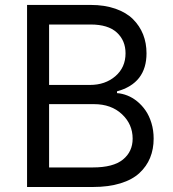

<svg xmlns="http://www.w3.org/2000/svg" viewBox="-20 -747 691 767"><path d="M88.1 0V-727.3H342.3Q397.7 -727.3 441.1 -712.2Q484.4 -697.1 511.2 -670.5Q538 -643.8 551.7 -609.4Q565.3 -574.9 565.3 -534.1Q565.3 -414.4 447.4 -382.1V-375Q467.7 -373.6 488.3 -365.6Q508.9 -357.6 527.9 -342.2Q546.9 -326.7 561.4 -305.8Q576 -284.8 584.9 -255.7Q593.8 -226.6 593.8 -193.2Q593.8 -151.3 579.7 -116.8Q565.7 -82.4 537.1 -55.8Q508.5 -29.1 461.1 -14.6Q413.7 0 350.9 0ZM176.1 -407.7H339.5Q400.2 -407.7 440.9 -442.6Q481.5 -477.6 481.5 -534.1Q481.5 -585.2 446.6 -617.2Q411.6 -649.1 342.3 -649.1H176.1ZM176.1 -78.1H350.9Q432.5 -78.1 471.2 -109.7Q509.9 -141.3 509.9 -193.2Q509.9 -250.7 467.2 -290.8Q424.4 -331 355.1 -331H176.1Z"/></svg>

Font: TID UI
Style: Regular
Weight: 400
Designer: The TID Project Authors
Foundry: Bakken & Bæck
Version: Version 1.001;hotconv 1.0.109;makeotfexe 2.5.65596